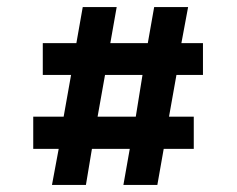

<svg xmlns="http://www.w3.org/2000/svg" viewBox="-20 -542 669 543"><path d="M127 -19 146 -121H74V-212H160L181 -330H101V-420H196L214 -522H310L292 -420H398L416 -522H512L493 -420H554V-330H479L458 -212H528V-121H443L425 -19H329L347 -121H240L223 -19ZM256 -212H364L383 -330H277Z"/></svg>

Font: Maven Pro Black
Style: Regular
Weight: 900
Designer: Joe Prince
Foundry: Joe Prince
Version: Version 2.103